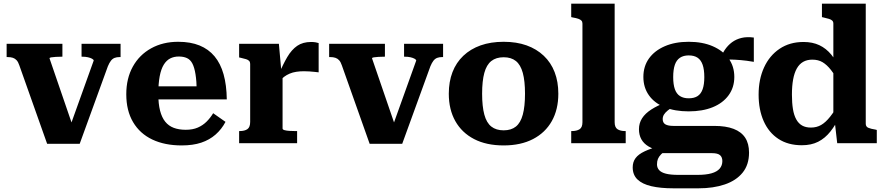

<svg xmlns="http://www.w3.org/2000/svg" viewBox="-20 -778 4805 1043"><path d="M489 -449Q489 -454 480 -459Q471 -464 457.5 -467Q444 -470 427 -470H423V-540H635V-468H630Q614 -468 602.5 -463.5Q591 -459 582.5 -448Q574 -437 566 -418L413 3H236L85 -423Q79 -441 70.5 -450.5Q62 -460 50 -464Q38 -468 21 -468H16V-540H319V-470H314Q298 -470 283 -469Q268 -468 258.5 -466.5Q249 -465 249 -461L387 -59L362 -95Z M840 -267Q840 -214 849.5 -177Q859 -140 877.5 -117Q896 -94 924 -83.5Q952 -73 989 -73Q1027 -73 1054.5 -85Q1082 -97 1102.5 -117.5Q1123 -138 1138 -163L1205 -116Q1184 -76 1151 -47Q1118 -18 1073 -3Q1028 12 967 12Q875 12 807.5 -20Q740 -52 703 -114.5Q666 -177 666 -266Q666 -352 701.5 -416Q737 -480 801 -515.5Q865 -551 948 -551Q1015 -551 1064 -531Q1113 -511 1145.5 -472Q1178 -433 1194.5 -374.5Q1211 -316 1212 -238H798V-309H1070L1049 -281Q1048 -338 1042 -375Q1036 -412 1025 -433Q1014 -454 995.5 -462.5Q977 -471 951 -471Q925 -471 904.5 -460.5Q884 -450 869.5 -426.5Q855 -403 847.5 -363.5Q840 -324 840 -267Z M1711 -544V-385Q1703 -386 1689.5 -387.5Q1676 -389 1660.5 -390Q1645 -391 1631 -391Q1609 -391 1589.5 -388Q1570 -385 1553.5 -378Q1537 -371 1523 -360.5Q1509 -350 1496 -333L1493 -371Q1517 -428 1540.5 -468Q1564 -508 1594.5 -529Q1625 -550 1670 -550Q1684 -550 1695 -548Q1706 -546 1711 -544ZM1279 0V-66H1282Q1309 -66 1324 -76.5Q1339 -87 1339 -116V-431Q1339 -441 1333.5 -447Q1328 -453 1317 -456.5Q1306 -460 1288 -464L1279 -466V-540H1495L1509 -384L1515 -387V-80Q1515 -74 1525.5 -71Q1536 -68 1552 -67Q1568 -66 1583 -66H1594V0Z M2241 -449Q2241 -454 2232 -459Q2223 -464 2209.5 -467Q2196 -470 2179 -470H2175V-540H2387V-468H2382Q2366 -468 2354.5 -463.5Q2343 -459 2334.5 -448Q2326 -437 2318 -418L2165 3H1988L1837 -423Q1831 -441 1822.5 -450.5Q1814 -460 1802 -464Q1790 -468 1773 -468H1768V-540H2071V-470H2066Q2050 -470 2035 -469Q2020 -468 2010.5 -466.5Q2001 -465 2001 -461L2139 -59L2114 -95Z M3013 -269Q3013 -183 2977.5 -120Q2942 -57 2875.5 -22.5Q2809 12 2716 12Q2622 12 2555.5 -22.5Q2489 -57 2453.5 -120Q2418 -183 2418 -269Q2418 -334 2438 -386Q2458 -438 2497 -475Q2536 -512 2591 -531.5Q2646 -551 2716 -551Q2786 -551 2840.5 -531.5Q2895 -512 2934 -475Q2973 -438 2993 -386Q3013 -334 3013 -269ZM2599 -269Q2599 -200 2611 -155.5Q2623 -111 2649 -90.5Q2675 -70 2716 -70Q2757 -70 2782.5 -90.5Q2808 -111 2820 -155.5Q2832 -200 2832 -269Q2832 -338 2820 -382Q2808 -426 2782.5 -446.5Q2757 -467 2716 -467Q2675 -467 2649 -446.5Q2623 -426 2611 -382Q2599 -338 2599 -269Z M3319 -758V-114Q3319 -86 3334.5 -76Q3350 -66 3376 -66H3379V0H3083V-66H3086Q3113 -66 3128.5 -76Q3144 -86 3144 -114V-650Q3144 -660 3138.5 -666Q3133 -672 3121.5 -676Q3110 -680 3092 -683L3083 -685V-758Z M4075 -442Q4034 -449 4004 -451.5Q3974 -454 3950 -454.5Q3926 -455 3905 -451L3884 -446Q3899 -480 3916.5 -506Q3934 -532 3956.5 -548.5Q3979 -565 4008 -572Q4037 -579 4075 -574ZM3721 -173Q3646 -173 3590.5 -195.5Q3535 -218 3505 -260.5Q3475 -303 3475 -360Q3475 -418 3505.5 -460.5Q3536 -503 3591.5 -527Q3647 -551 3721 -551Q3796 -551 3851.5 -527Q3907 -503 3938 -460.5Q3969 -418 3969 -360Q3969 -303 3938 -260.5Q3907 -218 3851.5 -195.5Q3796 -173 3721 -173ZM3721 -244Q3751 -244 3769.5 -256Q3788 -268 3797 -293.5Q3806 -319 3806 -359Q3806 -400 3797 -426Q3788 -452 3769.5 -464.5Q3751 -477 3721 -477Q3693 -477 3674 -464.5Q3655 -452 3646 -426Q3637 -400 3637 -359Q3637 -319 3646 -293.5Q3655 -268 3674 -256Q3693 -244 3721 -244ZM3638 245Q3568 245 3518.5 233.5Q3469 222 3443 197Q3417 172 3417 131Q3417 102 3432.5 81Q3448 60 3482 44Q3516 28 3571 13L3604 35Q3583 48 3571 60.5Q3559 73 3554 85.5Q3549 98 3549 115Q3549 133 3560.5 146Q3572 159 3597.5 165.5Q3623 172 3665 172H3769Q3815 172 3845 163.5Q3875 155 3889.5 138Q3904 121 3904 97Q3904 76 3891.5 65Q3879 54 3848 54H3559L3567 41Q3529 33 3503 17.5Q3477 2 3464 -21.5Q3451 -45 3451 -76Q3451 -109 3468 -135.5Q3485 -162 3518.5 -183.5Q3552 -205 3598 -222L3643 -202Q3621 -189 3607 -177.5Q3593 -166 3586.5 -155Q3580 -144 3580 -131Q3580 -111 3594.5 -102.5Q3609 -94 3639 -94H3861Q3923 -94 3965 -78Q4007 -62 4028 -30Q4049 2 4049 51Q4049 117 4014 160Q3979 203 3917 224Q3855 245 3775 245Z M4683 -106Q4683 -90 4696.5 -84Q4710 -78 4736 -74L4743 -72V0H4528L4514 -122L4507 -113V-650Q4507 -660 4501 -666Q4495 -672 4483 -675.5Q4471 -679 4454 -683L4445 -685V-758H4683ZM4345 -550Q4394 -550 4431 -532.5Q4468 -515 4496 -481Q4524 -447 4544 -399L4543 -327Q4516 -370 4494 -398Q4472 -426 4448.5 -440Q4425 -454 4393 -454Q4364 -454 4343 -442Q4322 -430 4308.5 -406Q4295 -382 4288.5 -346.5Q4282 -311 4282 -264Q4282 -219 4287.5 -185.5Q4293 -152 4305.5 -129.5Q4318 -107 4337.5 -96Q4357 -85 4385 -85Q4416 -85 4440.5 -99Q4465 -113 4489.5 -144Q4514 -175 4543 -225L4544 -151Q4520 -100 4491 -63.5Q4462 -27 4424.5 -8Q4387 11 4336 11Q4261 11 4208.5 -23.5Q4156 -58 4128.5 -120Q4101 -182 4101 -264Q4101 -347 4130.5 -411.5Q4160 -476 4215 -513Q4270 -550 4345 -550Z"/></svg>

Font: Roboto Serif 20pt
Style: Bold
Weight: 700
Version: Version 1.008